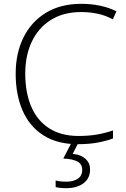

<svg xmlns="http://www.w3.org/2000/svg" viewBox="-20 -744 660 1004"><path d="M404 -681Q312 -681 246.5 -640Q181 -599 146.5 -526.5Q112 -454 112 -359Q112 -261 143 -187.5Q174 -114 236.5 -73.5Q299 -33 391 -33Q446 -33 490 -41Q534 -49 571 -62V-20Q536 -7 491 1.5Q446 10 387 10Q280 10 207.5 -36Q135 -82 98.5 -165Q62 -248 62 -359Q62 -465 102.5 -547.5Q143 -630 220 -677Q297 -724 405 -724Q456 -724 502 -714.5Q548 -705 589 -685L570 -643Q531 -664 489.5 -672.5Q448 -681 404 -681ZM451 143Q451 188 417 214Q383 240 326 240Q308 240 294.5 238.5Q281 237 271 234V200Q283 203 296.5 204.5Q310 206 327 206Q364 206 387 190.5Q410 175 410 144Q410 114 384.5 100.5Q359 87 311 85L355 0H391L360 61Q388 63 408 73.5Q428 84 439.5 101Q451 118 451 143Z"/></svg>

Font: Noto Sans Syriac Eastern ExtraLight
Style: Regular
Weight: 250
Designer: Patrick Giasson and the Monotype Design Team
Foundry: Monotype Imaging Inc.
Version: Version 3.001